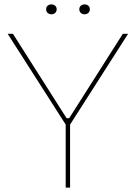

<svg xmlns="http://www.w3.org/2000/svg" viewBox="-20 -854 618 874"><path d="M214 -789C228 -789 238 -798 238 -812C238 -825 228 -834 214 -834C200 -834 190 -825 190 -812C190 -798 200 -789 214 -789ZM365 -789C379 -789 389 -798 389 -812C389 -825 379 -834 365 -834C351 -834 341 -825 341 -812C341 -798 351 -789 365 -789ZM279 0H299V-287L563 -700H539L295 -316H283L39 -700H15L279 -287Z"/></svg>

Font: Fixel Display Thin
Style: Regular
Weight: 100
Designer: AlfaBravo + MacPaw
Foundry: Kyrylo Tkachov, Marchela Mozhyna, Serhii Makarenko, Maria Weinstein, Zakhar Kryvoshyya
Version: Version 1.211